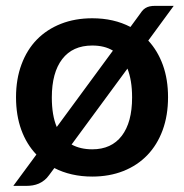

<svg xmlns="http://www.w3.org/2000/svg" viewBox="-20 -582 614 641"><path d="M219 -99.5Q248.5 -83.5 288 -83.5Q352 -83.5 386.5 -128.5Q421 -173.5 421 -256.5Q421 -286 417 -310Q413 -334 405.5 -353ZM357 -413Q329 -430 288 -430Q222.5 -430 187.8 -384.8Q153 -339.5 153 -256.5Q153 -197 169.5 -158ZM475 -446.5Q506.5 -412.5 523.8 -364.8Q541 -317 541 -257.5Q541 -196.5 523 -147.5Q505 -98.5 471.8 -64Q438.5 -29.5 391.8 -11Q345 7.5 288 7.5Q252 7.5 220.2 0.2Q188.5 -7 161.5 -21L144 2.5Q137 12.5 128.2 19.5Q119.5 26.5 109.8 30.8Q100 35 89.5 36.8Q79 38.5 69.5 38.5H24.5L101.5 -66Q68.5 -100.5 51 -148.8Q33.5 -197 33.5 -257.5Q33.5 -318 51.8 -367Q70 -416 103.2 -450Q136.5 -484 183.5 -502.5Q230.5 -521 288 -521Q360 -521 415.5 -492L443 -529.5Q449 -538.5 454.2 -545Q459.5 -551.5 465.8 -555.2Q472 -559 480 -560.8Q488 -562.5 499 -562.5H560Z"/></svg>

Font: LatoLatin
Style: Bold
Weight: 700
Designer: Lukasz Dziedzic with Adam Twardoch and Botio Nikoltchev
Foundry: tyPoland Lukasz Dziedzic
Version: Version 2.015; 2015-08-06; http://www.latofonts.com/